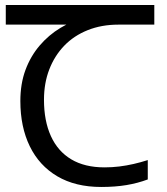

<svg xmlns="http://www.w3.org/2000/svg" viewBox="-20 -734 664 764"><path d="M3 -636V-714H594V-636ZM451 -636Q384 -636 329 -614Q274 -592 235.5 -552Q197 -512 176 -457.5Q155 -403 155 -337Q155 -253 182.5 -192.5Q210 -132 263.5 -100Q317 -68 396 -68Q426 -68 454.5 -71.5Q483 -75 511.5 -81.5Q540 -88 568 -97V-20Q528 -5 483 2.5Q438 10 383 10Q280 10 208 -32.5Q136 -75 98.5 -152Q61 -229 61 -332Q61 -401 81.5 -456Q102 -511 138 -553Q174 -595 220.5 -623Q267 -651 319.5 -665Q372 -679 426 -679Z"/></svg>

Font: lgurmukhi05
Style: Book
Weight: 400
Designer: Jelle Bosma - Monotype Design Team
Foundry: Monotype Imaging Inc.
Version: Version 2.003